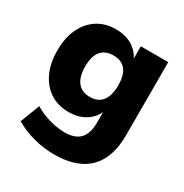

<svg xmlns="http://www.w3.org/2000/svg" viewBox="-152 -578 856 891"><g transform="rotate(30 276.0 -132.5)"><path d="M258 191Q201 191 147 176.5Q93 162 47 135L87 31Q111 46 138.5 56.5Q166 67 194.5 72.5Q223 78 249 78Q304 78 330.5 50Q357 22 357 -36V-108H363Q349 -65 310.5 -39Q272 -13 217 -13Q161 -13 119 -40Q77 -67 53.5 -117Q30 -167 30 -235Q30 -303 53.5 -352.5Q77 -402 119 -429Q161 -456 217 -456Q272 -456 310 -431Q348 -406 363 -362H356V-445H503V-53Q503 28 475 82.5Q447 137 392 164Q337 191 258 191ZM268 -123Q312 -123 334 -152Q356 -181 356 -235Q356 -290 334 -317.5Q312 -345 268 -345Q224 -345 201.5 -317.5Q179 -290 179 -235Q179 -181 201.5 -152Q224 -123 268 -123Z"/></g></svg>

Font: Nunito Sans 12pt ExtraLight
Style: Weight 830 Width 84 Optical size 12.0 YTLC 445
Weight: 830
Width: 4
Designer: Vernon Adams
Foundry: Vernon Adams
Version: Version 3.101;gftools[0.9.27]